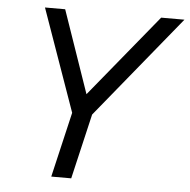

<svg xmlns="http://www.w3.org/2000/svg" viewBox="-51 -755 795 805"><g transform="rotate(5 346.5 -352.0)"><path d="M311 -357 595 -704H693L342 -274L278 0H194L258 -274L106 -704H191Z"/></g></svg>

Font: CBA Beacon Sans
Style: Italic
Weight: 400
Italic angle: -13°
Designer: Wei Huang
Foundry: Wei Huang
Version: Version 1.002